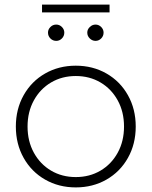

<svg xmlns="http://www.w3.org/2000/svg" viewBox="-20 -812 660 836"><path d="M49 -261Q49 -337 83 -397.5Q117 -458 176.5 -492Q236 -526 310 -526Q384 -526 443.5 -492Q503 -458 537 -397.5Q571 -337 571 -261Q571 -185 537 -124.5Q503 -64 443.5 -30Q384 4 310 4Q236 4 176.5 -30Q117 -64 83 -124.5Q49 -185 49 -261ZM520 -261Q520 -325 492.5 -375Q465 -425 417.5 -453Q370 -481 310 -481Q250 -481 202.5 -453Q155 -425 127.5 -375Q100 -325 100 -261Q100 -197 127.5 -147Q155 -97 202.5 -69Q250 -41 310 -41Q370 -41 417.5 -69Q465 -97 492.5 -147Q520 -197 520 -261ZM189 -670Q189 -684 199.5 -694.5Q210 -705 225 -705Q239 -705 249.5 -694.5Q260 -684 260 -670Q260 -655 249.5 -644.5Q239 -634 225 -634Q210 -634 199.5 -644.5Q189 -655 189 -670ZM360 -670Q360 -684 371 -694.5Q382 -705 396 -705Q410 -705 420.5 -694.5Q431 -684 431 -670Q431 -655 420.5 -644.5Q410 -634 396 -634Q382 -634 371 -644.5Q360 -655 360 -670ZM163 -792H457V-758H163Z"/></svg>

Font: Idrija Light
Style: Regular
Weight: 300
Designer: Julieta Ulanovsky
Foundry: Julieta Ulanovsky
Version: Version 7.200